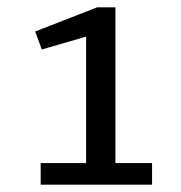

<svg xmlns="http://www.w3.org/2000/svg" viewBox="-20 -938 495 524"><path d="M91 -493H215V-838L94 -803L76 -852L245 -918H295V-493H395V-434H91Z"/></svg>

Font: Rosario Light
Style: Regular
Weight: 300
Designer: Hector Gatti
Foundry: Omnibus Type
Version: Version 1.101; ttfautohint (v1.8.1.43-b0c9)